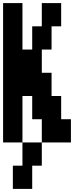

<svg xmlns="http://www.w3.org/2000/svg" viewBox="-20 -1050 540 1240"><path d="M63 170V20H125V-130H0V-1030H125V-730H188V-880H250V-1030H375V-880H313V-730H250V-580H313V-430H375V-280H438V-130H250V-280H188V-430H125V-130H250V20H188V170Z"/></svg>

Font: 2P VHS
Style: Regular
Weight: 400
Designer: CodeMan38
Foundry: CodeMan38
Version: Version 3.000